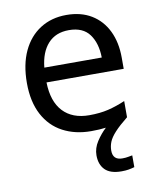

<svg xmlns="http://www.w3.org/2000/svg" viewBox="-85 -612 735 899"><g transform="rotate(-10 282.0 -163.0)"><path d="M389 116Q389 161 434 161Q451 161 462.5 158.5Q474 156 482 155V211Q468 215 454 217.5Q440 220 420 220Q367 220 342 195Q317 170 317 126Q317 92 337.5 60.5Q358 29 383 6Q352 10 313 10Q237 10 178.5 -21Q120 -52 87.5 -113.5Q55 -175 55 -264Q55 -352 84.5 -415Q114 -478 167.5 -512Q221 -546 292 -546Q361 -546 410.5 -516Q460 -486 486.5 -431.5Q513 -377 513 -304V-251H146Q148 -160 192.5 -112.5Q237 -65 317 -65Q368 -65 407.5 -74.5Q447 -84 489 -102V-25Q449 7 427 31Q405 55 397 75Q389 95 389 116ZM291 -474Q228 -474 191.5 -433.5Q155 -393 148 -321H421Q420 -389 389 -431.5Q358 -474 291 -474Z"/></g></svg>

Font: Noto Sans Saurashtra
Style: Regular
Weight: 400
Designer: Monotype Design Team
Foundry: Monotype Imaging Inc.
Version: Version 2.001; ttfautohint (v1.8.4.7-5d5b)